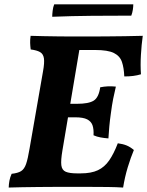

<svg xmlns="http://www.w3.org/2000/svg" viewBox="-20 -840 662 863"><path d="M19.1 3Q19.6 -12.7 22.4 -27.9Q25.2 -43.1 32.3 -58.8Q60.3 -61.8 74.7 -70.8Q89.2 -79.8 97.2 -102.8Q105.2 -125.9 112.7 -171.2L173.4 -519.6Q180.4 -558.2 177.4 -578Q174.4 -597.7 159.9 -606Q145.5 -614.2 118 -617.7Q116 -632.4 115.5 -647.1Q115 -661.8 117.6 -679Q143.9 -678 174.9 -677.5Q205.9 -677 237.5 -676.5Q269.1 -676 297.6 -676Q326 -676 346.8 -676L260.5 -163.4Q253 -119.3 255.7 -97.2Q258.5 -75.2 275.7 -67.9Q292.9 -60.7 326.2 -60.7L295.7 0Q264.9 0 227.7 0Q190.5 0 152.7 0.5Q114.9 1 80.2 1.5Q45.5 2 19.1 3ZM533.4 3Q503.9 1 465.1 0.5Q426.2 0 382.9 0Q339.6 0 295.7 0L326.2 -60.7H342.6Q390 -60.7 420.1 -74.9Q450.1 -89.1 470.9 -119.2Q491.6 -149.2 509.5 -196Q532.4 -193 549.2 -186.2Q565.9 -179.3 581.7 -165.7Q567.8 -132.6 554.3 -88.4Q540.9 -44.1 533.4 3ZM467.3 -217.9Q448.1 -219.3 431.6 -222.4Q415.2 -225.4 400.4 -231.9Q401.9 -258.6 396 -276.3Q390 -294.1 372 -303.4Q353.9 -312.7 318.7 -312.7H253.8L264.5 -373.4H325.8Q378.9 -373.4 401.4 -387.8Q424 -402.2 430.4 -447.6Q447.6 -451.1 464.8 -451.9Q482.1 -452.7 500.8 -450.7Q494.3 -424.1 488.8 -396.4Q483.3 -368.7 478.3 -330.3Q473.8 -299 471.3 -271.2Q468.8 -243.4 467.3 -217.9ZM538.6 -496.5Q537.1 -535.3 528 -561.8Q519 -588.2 491.9 -601.8Q464.7 -615.3 407.5 -615.3H305.2L341.6 -676Q402.7 -676 451.2 -676.3Q499.6 -676.5 541.2 -677.3Q582.7 -678 621.7 -679Q616.1 -639.9 613.4 -593.1Q610.6 -546.3 613.6 -506.1Q580.5 -496 538.6 -496.5ZM214.7 -764.6Q214.7 -775.3 216.7 -792.1Q218.7 -808.9 223.7 -820.5H579.1Q579.1 -810 577.1 -796.4Q575.1 -782.7 570.1 -769.7Q480.5 -769.7 391.8 -768.9Q303 -768.1 214.7 -764.6Z"/></svg>

Font: Vollkorn
Style: Italic
Weight: 400
Italic angle: -11°
Designer: Friedrich Althausen
Foundry: Friedrich Althausen
Version: Version 5.001